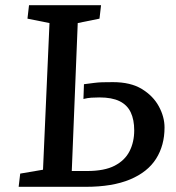

<svg xmlns="http://www.w3.org/2000/svg" viewBox="-20 -721 680 741"><path d="M171 -632 86 -649 92 -701H370L364 -649L280 -632L257 -61H316Q383 -61 422.5 -81.5Q462 -102 480 -137.5Q498 -173 498 -218Q498 -259 484.5 -287.5Q471 -316 441.5 -330.5Q412 -345 364 -345Q347 -345 332.5 -344Q318 -343 302 -339L304 -396Q328 -399 343 -401Q358 -403 374 -403.5Q390 -404 416 -404Q484 -404 527.5 -377.5Q571 -351 593 -310.5Q615 -270 615 -229Q615 -160 582.5 -108.5Q550 -57 482 -28.5Q414 0 311 0H52L58 -51L146 -66Z"/></svg>

Font: Literata Medium
Style: Italic
Weight: 500
Italic angle: -2°
Designer: Latin by Veronika Burian and Jose Scaglione. Greek by Irene Vlachou. Cyrillic by Vera Evstafieva
Foundry: TypeTogether
Version: Version 3.103;gftools[0.9.29]